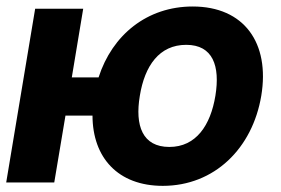

<svg xmlns="http://www.w3.org/2000/svg" viewBox="-33 -573 884 603"><path d="M228.3 -545.5H77.4L-13.5 0H137.4L172.6 -209.9H257.5C257.8 -78.1 337.4 10.7 478.3 10.7C640.3 10.7 759.9 -106.9 787.6 -272.4C815 -437.9 734 -552.6 572.1 -552.6C429.3 -552.6 319.6 -463.8 276.6 -329.9H192.5ZM406.2 -272.4C421.5 -366.5 467.3 -432.2 551.8 -432.2C635.7 -432.2 658.7 -365.8 643.5 -272.4C628.2 -179.3 582.7 -111.5 498.9 -111.5C414.4 -111.5 390.3 -178.3 406.2 -272.4Z"/></svg>

Font: Magic Ui Pro
Style: Bold Italic
Weight: 700
Italic angle: -9.39999°
Designer: Stefan Endress, Andreas Faust
Version: Version 1.000;FEAKit 1.0